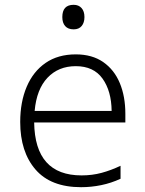

<svg xmlns="http://www.w3.org/2000/svg" viewBox="-20 -768 603 798"><path d="M317 10Q191 10 127.5 -63.5Q64 -137 64 -261Q64 -344 91 -407.5Q118 -471 169.5 -506.5Q221 -542 295 -542Q363 -542 409 -510Q455 -478 478 -422.5Q501 -367 501 -295V-259H122Q125 -39 319 -39Q363 -39 402 -49.5Q441 -60 481 -79V-25Q442 -7 400.5 1.5Q359 10 317 10ZM444 -307Q443 -390 406 -441.5Q369 -493 295 -493Q223 -493 177.5 -445Q132 -397 124 -307ZM286 -646Q263 -646 251 -659.5Q239 -673 239 -697Q239 -748 286 -748Q307 -748 319 -734.5Q331 -721 331 -697Q331 -674 319.5 -660Q308 -646 286 -646Z"/></svg>

Font: Noto Sans Mono SemiCondensed Light
Style: Regular
Weight: 300
Width: 4
Designer: Monotype Design Team
Foundry: Monotype Imaging Inc.
Version: Version 2.014; ttfautohint (v1.8.4.7-5d5b)